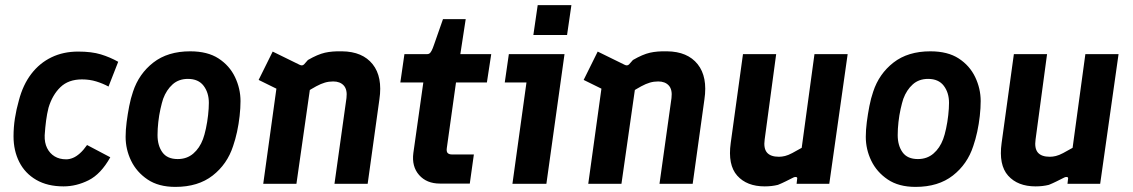

<svg xmlns="http://www.w3.org/2000/svg" viewBox="-20 -720 4439 752"><path d="M229 10Q166 10 122 -15.5Q78 -41 55.5 -85.5Q33 -130 33 -186Q33 -222 38.5 -257Q44 -292 54 -327Q70 -388 102.5 -430.5Q135 -473 181.5 -495.5Q228 -518 286 -518Q339 -518 375 -507Q411 -496 443 -478L405 -381Q383 -393 357 -401Q331 -409 301 -409Q248 -409 216.5 -378.5Q185 -348 170 -298Q164 -274 160.5 -247.5Q157 -221 155 -190Q154 -161 164.5 -140Q175 -119 194 -107.5Q213 -96 239 -96Q252 -96 265.5 -101.5Q279 -107 293 -119.5Q307 -132 321 -152L412 -104Q375 -38 327 -14Q279 10 229 10Z M667 12Q601 12 558 -17Q515 -46 493.5 -90.5Q472 -135 472 -184Q472 -211 476 -242Q480 -273 486 -304Q492 -335 501 -361Q524 -431 580.5 -475Q637 -519 725 -519Q793 -519 836 -491Q879 -463 900.5 -418Q922 -373 922 -324Q922 -297 918.5 -265.5Q915 -234 908.5 -204Q902 -174 893 -148Q870 -77 813 -32.5Q756 12 667 12ZM676 -97Q712 -97 737 -118.5Q762 -140 775 -175Q781 -191 786.5 -216.5Q792 -242 795 -269Q798 -296 798 -317Q798 -357 777.5 -384Q757 -411 716 -411Q680 -411 656 -389.5Q632 -368 619 -333Q614 -318 608.5 -293.5Q603 -269 600 -242Q597 -215 597 -191Q597 -150 616 -123.5Q635 -97 676 -97Z M1011 0 1073 -448 1129 -340 993 -407 1048 -518 1154 -466Q1164 -461 1171 -468L1186 -485Q1224 -507 1252.5 -513.5Q1281 -520 1320 -519Q1400 -518 1439.5 -468.5Q1479 -419 1466 -331L1420 0H1290L1337 -336Q1341 -369 1326.5 -385Q1312 -401 1285 -401Q1268 -401 1252.5 -396.5Q1237 -392 1218.5 -382Q1200 -372 1175 -356L1197 -392L1141 0Z M1703 -1Q1651 -1 1621.5 -34.5Q1592 -68 1599 -121L1638 -397H1548L1564 -508H1653Q1658 -508 1662 -510.5Q1666 -513 1670.5 -521.5Q1675 -530 1680 -545L1715 -645H1804L1783 -508H1904L1887 -397H1766L1730 -140Q1728 -126 1733.5 -120.5Q1739 -115 1751 -115H1836L1820 -1Z M1987 0 2042 -397H1957L1973 -508H2191L2120 0ZM2069 -583 2086 -700H2218L2201 -583Z M2284 0 2346 -448 2402 -340 2266 -407 2321 -518 2427 -466Q2437 -461 2444 -468L2459 -485Q2497 -507 2525.5 -513.5Q2554 -520 2593 -519Q2673 -518 2712.5 -468.5Q2752 -419 2739 -331L2693 0H2563L2610 -336Q2614 -369 2599.5 -385Q2585 -401 2558 -401Q2541 -401 2525.5 -396.5Q2510 -392 2491.5 -382Q2473 -372 2448 -356L2470 -392L2414 0Z M2975 10Q2905 10 2867.5 -32Q2830 -74 2842 -160L2890 -508H3020L2975 -174Q2970 -139 2984 -122.5Q2998 -106 3031 -106Q3042 -106 3054.5 -109Q3067 -112 3083 -120.5Q3099 -129 3120 -141L3170 -508H3300L3228 0H3100L3102 -18Q3104 -25 3099 -26.5Q3094 -28 3088 -25Q3072 -17 3057 -9.5Q3042 -2 3027 4Q3015 7 3002 8.5Q2989 10 2975 10Z M3566 12Q3500 12 3457 -17Q3414 -46 3392.5 -90.5Q3371 -135 3371 -184Q3371 -211 3375 -242Q3379 -273 3385 -304Q3391 -335 3400 -361Q3423 -431 3479.5 -475Q3536 -519 3624 -519Q3692 -519 3735 -491Q3778 -463 3799.5 -418Q3821 -373 3821 -324Q3821 -297 3817.5 -265.5Q3814 -234 3807.5 -204Q3801 -174 3792 -148Q3769 -77 3712 -32.5Q3655 12 3566 12ZM3575 -97Q3611 -97 3636 -118.5Q3661 -140 3674 -175Q3680 -191 3685.5 -216.5Q3691 -242 3694 -269Q3697 -296 3697 -317Q3697 -357 3676.5 -384Q3656 -411 3615 -411Q3579 -411 3555 -389.5Q3531 -368 3518 -333Q3513 -318 3507.5 -293.5Q3502 -269 3499 -242Q3496 -215 3496 -191Q3496 -150 3515 -123.5Q3534 -97 3575 -97Z M4036 10Q3966 10 3928.5 -32Q3891 -74 3903 -160L3951 -508H4081L4036 -174Q4031 -139 4045 -122.5Q4059 -106 4092 -106Q4103 -106 4115.5 -109Q4128 -112 4144 -120.5Q4160 -129 4181 -141L4231 -508H4361L4289 0H4161L4163 -18Q4165 -25 4160 -26.5Q4155 -28 4149 -25Q4133 -17 4118 -9.5Q4103 -2 4088 4Q4076 7 4063 8.5Q4050 10 4036 10Z"/></svg>

Font: Finlandica SemiBold
Style: Italic
Weight: 600
Italic angle: -8°
Designer: Niklas Ekholm, Juho Hiilivirta, Jaakko Suomalainen
Foundry: Helsinki Type Studio
Version: Version 1.063